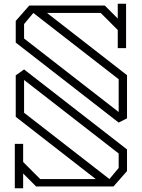

<svg xmlns="http://www.w3.org/2000/svg" viewBox="-20 -830 766 1037"><path d="M666 -424V-191L621 -168L65 -600V-717L138 -800H546L616 -730V-810H661V-622V-570H616V-668L524 -760H234ZM621 -225V-402L160 -760L110 -700V-622ZM110 -455 666 -23V94L593 177H175L105 107V187H60V-1V-53H105V45L197 137H497L65 -199V-423ZM110 -398V-221L571 137L621 77V-1Z"/></svg>

Font: Kumar One Outline
Style: Regular
Weight: 400
Designer: Parimal Parmar
Foundry: Indian Type Foundry
Version: Version 1.000;PS 1.000;hotconv 1.0.88;makeotf.lib2.5.647800